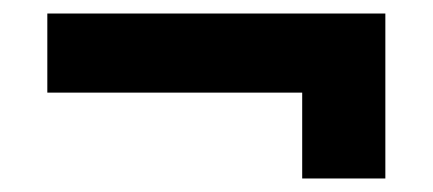

<svg xmlns="http://www.w3.org/2000/svg" viewBox="-20 -399 640 284"><path d="M50 -379H550V-135H427V-262H50Z"/></svg>

Font: Post Grotesk Bold
Style: Bold
Weight: 700
Version: Version 1.0